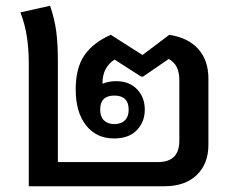

<svg xmlns="http://www.w3.org/2000/svg" viewBox="-20 -647 815 667"><path d="M80 0V-425Q80 -475 73.5 -518.5Q67 -562 51 -604L154 -627Q170 -580 175.5 -537Q181 -494 181 -437V-84H529Q603 -84 603 -158V-369Q603 -423 566 -442L477 -381H470L378 -440Q336 -413 336 -358V-356Q357 -365 384 -365Q429 -365 456 -337Q483 -309 483 -266Q483 -224 455.5 -195Q428 -166 376 -166Q315 -166 279 -211.5Q243 -257 243 -336Q243 -412 274 -456Q305 -500 365 -526L475 -456L568 -526Q634 -516 669 -476.5Q704 -437 704 -374V-144Q704 -78 663.5 -39Q623 0 551 0ZM377 -216Q401 -216 414 -229Q427 -242 427 -266Q427 -315 377 -315Q328 -315 328 -266Q328 -242 341 -229Q354 -216 377 -216Z"/></svg>

Font: Noto Sans Thai Looped Medium
Style: Regular
Weight: 500
Designer: Sasikarn Vongin, Ben Mitchell
Foundry: The Fontpad Ltd
Version: Version 1.001; ttfautohint (v1.8.4.7-5d5b)